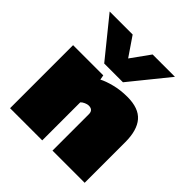

<svg xmlns="http://www.w3.org/2000/svg" viewBox="-198 -880 1021 1021"><g transform="rotate(45 313.0 -369.0)"><path d="M221 -522 46 -738H219L292 -631L369 -738H537L362 -522ZM35 0V-474H262L267 -447Q293 -461 337.5 -472.5Q382 -484 434 -484Q519 -484 557.5 -439.5Q596 -395 596 -305V0H354V-274Q354 -306 321 -306Q311 -306 297.5 -300Q284 -294 277 -286V0Z"/></g></svg>

Font: Boz Display
Style: Regular
Weight: 900
Version: Version 2.000; ttfautohint (v1.8.3)